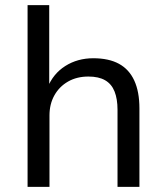

<svg xmlns="http://www.w3.org/2000/svg" viewBox="-20 -725 645 745"><path d="M87 0V-705H171V-384H164Q186 -439 233.5 -469Q281 -499 342 -499Q402 -499 441.5 -477.5Q481 -456 501 -412.5Q521 -369 521 -304V0H436V-299Q436 -341 424.5 -370Q413 -399 388 -413.5Q363 -428 323 -428Q278 -428 244 -408.5Q210 -389 191 -355Q172 -321 172 -277V0Z"/></svg>

Font: Nunito Sans 10pt
Style: Regular
Weight: 400
Designer: Vernon Adams
Foundry: Vernon Adams
Version: Version 3.101;gftools[0.9.27]